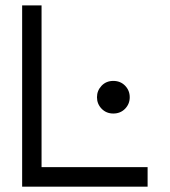

<svg xmlns="http://www.w3.org/2000/svg" viewBox="-20 -704 640 724"><path d="M136.7 -73.7H536.6V0H63.5V-683.6H136.7ZM407.2 -275.9Q380.9 -275.9 363.3 -293.9Q345.7 -312 345.7 -337.4Q345.7 -362.3 363 -380.6Q380.4 -398.9 407.2 -398.9Q434.1 -398.9 451.7 -380.9Q469.2 -362.8 469.2 -337.4Q469.2 -312 451.7 -293.9Q434.1 -275.9 407.2 -275.9Z"/></svg>

Font: Anka/Coder
Style: Regular
Weight: 400
Monospace: yes
Version: Version 001.100